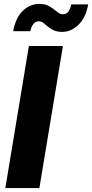

<svg xmlns="http://www.w3.org/2000/svg" viewBox="-20 -963 472 983"><path d="M302.2 -727.5 181.6 0H7.3L127.9 -727.5ZM297.9 -799.8Q272.5 -799.8 255.1 -807.9Q237.8 -815.9 225.1 -826.9Q212.4 -837.9 201.7 -845.9Q190.9 -854 178.2 -854Q162.1 -854 151.1 -840.3Q140.1 -826.7 135.3 -803.2H47.4Q60.1 -872.6 96.9 -907.7Q133.8 -942.9 181.2 -942.9Q206.5 -942.9 223.9 -935.1Q241.2 -927.2 254.2 -916.7Q267.1 -906.2 277.8 -898.2Q288.6 -890.1 301.3 -890.1Q319.8 -890.1 329.8 -903.1Q339.8 -916 344.7 -940.4H431.6Q418.9 -872.1 381.6 -835.9Q344.2 -799.8 297.9 -799.8Z"/></svg>

Font: Inter 24pt ExtraBold
Style: Italic
Weight: 800
Italic angle: -9.3988°
Designer: Rasmus Andersson
Foundry: rsms
Version: Version 4.001;git-66647c0bb